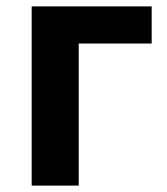

<svg xmlns="http://www.w3.org/2000/svg" viewBox="-20 -580 523 600"><path d="M79 0H226V-444H454V-560H79Z"/></svg>

Font: Noto Sans Mono CJK HK
Style: Bold
Weight: 700
Designer: Ryoko NISHIZUKA 西塚涼子 (kana, bopomofo & ideographs); Paul D. Hunt (Latin, Greek & Cyrillic); Sandoll Communications 산돌커뮤니
Foundry: Adobe
Version: Version 2.004;hotconv 1.0.118;makeotfexe 2.5.65603